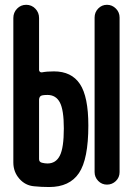

<svg xmlns="http://www.w3.org/2000/svg" viewBox="-20 -750 540 780"><path d="M364.3 -50.8V-678.7Q364.3 -700.2 378.9 -715.3Q393.6 -730.5 414.6 -730.5Q435.5 -730.5 450.7 -715.3Q465.8 -700.2 465.8 -678.7V-50.8Q465.8 -29.3 450.7 -14.6Q435.5 0 414.6 0Q393.6 0 378.9 -15.1Q364.3 -30.3 364.3 -50.8ZM172.9 -85.9Q207 -85.9 223.1 -117.7Q239.3 -149.4 239.3 -228.5Q239.3 -303.7 223.1 -334Q207 -364.3 172.9 -364.3Q157.2 -364.3 150.4 -362.3Q139.6 -359.4 138.7 -345.7V-103.5Q138.7 -91.8 150.4 -88.9Q162.1 -85.9 172.9 -85.9ZM199.2 -460Q270.5 -460 304.7 -408.7Q338.9 -357.4 338.9 -240.2Q338.9 -103.5 300.8 -46.9Q262.7 9.8 179.7 9.8Q148.4 9.8 119.1 6.8Q83 3.9 58.6 -23.9Q34.2 -51.8 34.2 -89.8V-676.8Q34.2 -699.2 49.3 -714.8Q64.5 -730.5 86.4 -730.5Q108.4 -730.5 123.5 -714.8Q138.7 -699.2 138.7 -676.8V-465.8Q138.7 -460.9 142.6 -458Q146.5 -455.1 150.4 -456.1Q170.9 -460 199.2 -460Z"/></svg>

Font: Rounded-X Mgen+ 1m medium
Style: Regular
Weight: 500
Designer: [Source Han Sans]
Ryoko NISHIZUKA  (kana & ideographs); Paul D. Hunt (Latin, Greek & Cyrillic); Wenlong ZHANG  (bopomofo
Version: Version 1.059.20150602